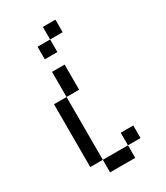

<svg xmlns="http://www.w3.org/2000/svg" viewBox="-208 -932 878 1018"><g transform="rotate(-30 231.0 -423.0)"><path d="M230.8 -769.2V-692.3H153.8V-769.2ZM230.8 -846.2H307.7V-769.2H230.8ZM307.7 -76.9V-153.8H384.6V-76.9ZM153.8 0V-76.9H307.7V0ZM76.9 -76.9V-461.5H153.8V-76.9ZM153.8 -461.5V-615.4H230.8V-461.5Z"/></g></svg>

Font: Mintsoda - Lime Green 13x16
Style: Regular
Weight: 400
Designer: Mintsoda-15
Version: Version 1.0